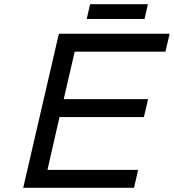

<svg xmlns="http://www.w3.org/2000/svg" viewBox="-20 -890 824 910"><path d="M681 -870 665 -800H391L407 -870ZM90 0 259 -730H354H784L764 -645H334L282 -420H682L662 -335H262L205 -85H635L615 0H185Z"/></svg>

Font: Miedinger
Style: Italic
Weight: 400
Italic angle: -13°
Version: Version 001.000